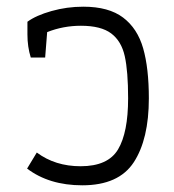

<svg xmlns="http://www.w3.org/2000/svg" viewBox="-20 -544 520 574"><path d="M61 -40 90 -88Q145 -47 221 -47Q303 -47 333 -97.5Q363 -148 363 -250Q363 -331 353 -376Q343 -421 312.5 -444Q282 -467 222 -467Q169 -467 121 -448L115 -372H72Q62 -404 62 -441V-479Q88 -498 134 -511Q180 -524 229 -524Q305 -524 348 -491.5Q391 -459 408 -399.5Q425 -340 425 -250Q425 -128 380 -59Q335 10 226 10Q127 10 61 -40Z"/></svg>

Font: Athiti
Style: Regular
Weight: 400
Designer: CadsonDemak Team
Foundry: CadsonDemak
Version: Version 1.033